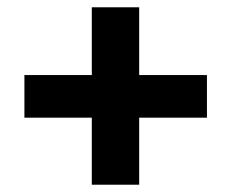

<svg xmlns="http://www.w3.org/2000/svg" viewBox="-20 -547 635 527"><path d="M362 -224V-40H232V-224H47V-341H232V-527H362V-341H548V-224Z"/></svg>

Font: Our Lexend SemiBold
Style: Regular
Weight: 600
Designer: Bonnie Shaver-Troup, Thomas Jockin
Foundry: Lexend
Version: Version 1.007